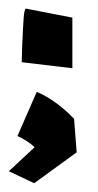

<svg xmlns="http://www.w3.org/2000/svg" viewBox="-28 -459 224 437"><path d="M140.6 -188.5 146.5 -112.3 49.8 -42 -7.8 -69.3 50.8 -124Q35.2 -138.7 11.7 -149.4L55.7 -250Q100.6 -230.5 140.6 -188.5ZM30.3 -439.5 136.7 -418.9V-303.7L21.5 -317.4L22.5 -354.5Q24.4 -400.4 25.9 -418.5Q27.3 -436.5 30.3 -439.5Z"/></svg>

Font: Shorif Bongobondhu ANSI V2
Style: Regular
Weight: 400
Designer: Shorif Uddin Shishir, Shorif art & Design, e-mail : shorifart@gmail.com, facebook : Shorif2001
Foundry: Lipighor Font Foundry
Version: Designed By Shorif Uddin Shishir | Build By Niladri Shekhar 